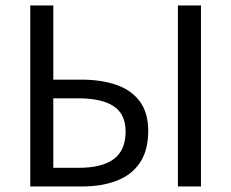

<svg xmlns="http://www.w3.org/2000/svg" viewBox="-20 -676 838 696"><path d="M89.7 0V-656.3H173.2V-387.3H275Q347.1 -387.3 401.7 -368.4Q456.3 -349.5 486.8 -308.4Q517.3 -267.4 517.3 -201.6Q517.3 -131.6 487.7 -86.9Q458 -42.3 403.7 -21.1Q349.4 0 276.1 0ZM173.2 -67.7H265.6Q349 -67.7 392.1 -99.2Q435.3 -130.7 435.3 -199.6Q435.3 -262.1 392.1 -290.9Q348.9 -319.6 263 -319.6H173.2ZM624.9 0V-656.3H708.5V0Z"/></svg>

Font: Source Sans 3 VF
Style: Regular
Weight: 200
Designer: Paul D. Hunt
Foundry: Adobe
Version: Version 3.046;hotconv 1.0.118;makeotfexe 2.5.65603